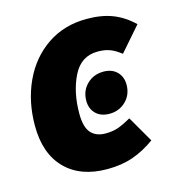

<svg xmlns="http://www.w3.org/2000/svg" viewBox="-90 -630 673 726"><g transform="rotate(-15 247.0 -266.5)"><path d="M494 -482 412 -388Q389 -406 369 -413.5Q349 -421 322 -421Q256 -421 225 -358.5Q194 -296 194 -212Q194 -159 214 -136.5Q234 -114 271 -114Q299 -114 320.5 -121.5Q342 -129 372 -146L431 -44Q388 -13 343.5 2.5Q299 18 243 18Q138 18 79 -42Q20 -102 20 -211Q20 -306 56 -383.5Q92 -461 158.5 -506Q225 -551 313 -551Q372 -551 415 -534Q458 -517 494 -482ZM232 -252Q232 -291 258 -316.5Q284 -342 323 -342Q356 -342 375.5 -322.5Q395 -303 395 -272Q395 -233 369 -207.5Q343 -182 305 -182Q271 -182 251.5 -201.5Q232 -221 232 -252Z"/></g></svg>

Font: Fira Sans Condensed ExtraBold
Style: Italic
Weight: 800
Width: 3
Italic angle: -8°
Designer: bBox Type GmbH & Carrois Corporate GbR & Edenspiekermann AG
Foundry: bBox Type GmbH & Carrois Corporate GbR & Edenspiekermann AG
Version: Version 4.301